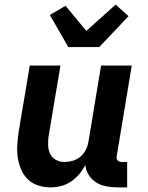

<svg xmlns="http://www.w3.org/2000/svg" viewBox="-20 -804 640 832"><path d="M200 8Q171 8 145 -0.5Q119 -9 100.5 -27Q82 -45 71.5 -70Q61 -95 57 -122Q53 -149 55 -177.5Q57 -206 61 -234L109 -520H242L191 -216Q188 -196 188.5 -176Q189 -156 196.5 -139Q204 -122 221 -112Q238 -102 258 -102Q276 -102 294 -107Q312 -112 327 -124Q342 -136 351 -153.5Q360 -171 363 -188L418 -520H551L486 -129Q485 -123 485.5 -118Q486 -113 489.5 -109Q493 -105 498 -103.5Q503 -102 509 -102H531V8H490Q465 8 441 3.5Q417 -1 397.5 -13Q378 -25 365 -45Q352 -65 350 -89Q339 -68 323.5 -49.5Q308 -31 288 -17.5Q268 -4 245 2Q222 8 200 8ZM276 -600 196 -739 264 -779 354 -670 481 -784 537 -734 410 -600Z"/></svg>

Font: Iosevka Extrabold Extended
Style: Italic
Weight: 800
Width: 7
Italic angle: -9°
Monospace: yes
Designer: Belleve Invis
Foundry: Belleve Invis
Version: Version 32.5.0; ttfautohint (v1.8.4)